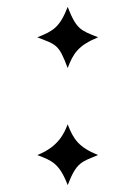

<svg xmlns="http://www.w3.org/2000/svg" viewBox="-20 -533 392 556"><path d="M264 -84C208 -107 193 -129 176 -173C167 -151 152 -109 88 -84C130 -68 152 -60 176 3C202 -64 216 -64 264 -84ZM264 -425C215 -445 202 -446 176 -513C153 -454 134 -443 88 -425C144 -403 150 -405 176 -336C192 -378 206 -401 264 -425Z"/></svg>

Font: Libertinus Sans
Style: Regular
Weight: 400
Designer: Philipp H. Poll, Khaled Hosny
Foundry: Caleb Maclennan
Version: Version 7.050;RELEASE